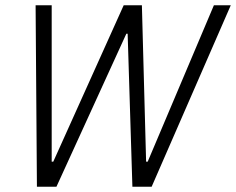

<svg xmlns="http://www.w3.org/2000/svg" viewBox="-20 -708 895 728"><path d="M120 0 115 -688H176V-95H182L449 -688H518L534 -95H540L791 -688H855L555 0H482L464 -580H459L194 0Z"/></svg>

Font: Saira SemiCondensed Light
Style: Italic
Weight: 300
Width: 4
Italic angle: -12°
Designer: Hector Gatti with collaboration of the Omnibus-Type team
Foundry: Omnibus-Type
Version: Version 1.101